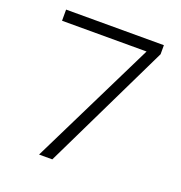

<svg xmlns="http://www.w3.org/2000/svg" viewBox="-120 -847 811 858"><g transform="rotate(20 286.0 -418.0)"><path d="M158 -93H221L515 -700V-743H50V-690H452Z"/></g></svg>

Font: Noto Sans Telugu UI Light
Style: Regular
Weight: 300
Designer: Jelle Bosma - Monotype Design Team
Foundry: Monotype Imaging Inc.
Version: Version 2.005